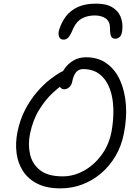

<svg xmlns="http://www.w3.org/2000/svg" viewBox="-20 -1026 756 1056"><path d="M312 10Q237 10 186 -15.5Q135 -41 106.5 -85Q78 -129 71 -184.5Q64 -240 76 -300Q90 -369 119 -424Q148 -479 184 -520.5Q220 -562 255.5 -589.5Q291 -617 318 -631Q345 -645 355 -645Q361 -645 367.5 -643Q374 -641 378 -630Q387 -611 373 -595.5Q359 -580 336 -567Q308 -550 269 -514Q230 -478 195.5 -422.5Q161 -367 145 -290Q133 -230 145.5 -176.5Q158 -123 201 -89.5Q244 -56 325 -56Q384 -56 439.5 -86Q495 -116 536.5 -171Q578 -226 593 -300Q605 -365 603.5 -426.5Q602 -488 584 -537.5Q566 -587 529.5 -616.5Q493 -646 437 -646Q411 -646 397 -627Q383 -608 378 -580Q374 -558 361 -546.5Q348 -535 334 -535Q325 -535 317.5 -540Q310 -545 306.5 -555.5Q303 -566 306 -580Q313 -615 332.5 -644.5Q352 -674 382.5 -692.5Q413 -711 453 -711Q520 -711 567 -677Q614 -643 640.5 -584Q667 -525 672.5 -449.5Q678 -374 661 -290Q648 -224 616 -169Q584 -114 537.5 -74Q491 -34 434 -12Q377 10 312 10ZM508 -1006Q565 -1006 597.5 -986Q630 -966 643 -934.5Q656 -903 653 -866Q651 -836 640 -824.5Q629 -813 614 -813Q599 -813 592 -824.5Q585 -836 585 -871Q585 -908 561.5 -924.5Q538 -941 501 -941Q462 -941 431.5 -925Q401 -909 383 -870Q368 -833 356.5 -820.5Q345 -808 330 -808Q311 -808 305 -824Q299 -840 305 -861Q318 -904 343 -936.5Q368 -969 408.5 -987.5Q449 -1006 508 -1006Z"/></svg>

Font: Shantell Sans Light
Style: Italic
Weight: 300
Italic angle: -11°
Designer: Stephen Nixon, Anya Danilova, Shantell Martin
Foundry: Arrow Type
Version: Version 1.008;[ac192a2d6]